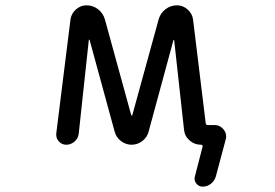

<svg xmlns="http://www.w3.org/2000/svg" viewBox="-20 -567 1040 725"><path d="M475.6 -131.8Q475.6 -130.9 477.5 -130.9Q479.5 -130.9 479.5 -131.8L579.1 -494.1Q585.9 -517.6 605 -532.2Q624 -546.9 648.4 -546.9Q670.9 -546.9 688.5 -531.2Q706.1 -515.6 709 -493.2L756.8 -101.6Q757.8 -94.7 765.6 -94.7H790Q811.5 -94.7 825.2 -77.1Q834 -65.4 834 -51.8Q834 -45.9 832 -39.1L794.9 99.6Q790 116.2 776.4 127Q762.7 137.7 745.1 137.7Q730.5 137.7 721.2 126Q711.9 114.3 715.8 99.6L745.1 -13.7Q746.1 -15.6 744.1 -18.1Q742.2 -20.5 740.2 -20.5H738.3Q713.9 -20.5 695.3 -37.1Q676.8 -53.7 674.8 -78.1L637.7 -415Q637.7 -416 636.2 -416Q634.8 -416 634.8 -415L541 -69.3Q535.2 -47.9 517.1 -34.2Q499 -20.5 477.1 -20.5Q455.1 -20.5 437 -34.2Q418.9 -47.9 413.1 -69.3L318.4 -416Q318.4 -417 316.9 -417Q315.4 -417 315.4 -416L277.3 -62.5Q275.4 -44.9 261.7 -32.7Q248 -20.5 230.5 -20.5Q212.9 -20.5 202.1 -33.2Q192.4 -43.9 192.4 -57.6Q192.4 -59.6 192.4 -62.5L246.1 -493.2Q249 -515.6 266.6 -531.2Q284.2 -546.9 306.6 -546.9Q331.1 -546.9 350.1 -532.2Q369.1 -517.6 376 -494.1Z"/></svg>

Font: Rounded Mgen+ 1mn regular
Style: Regular
Weight: 400
Designer: [Source Han Sans]
Ryoko NISHIZUKA  (kana & ideographs); Paul D. Hunt (Latin, Greek & Cyrillic); Wenlong ZHANG  (bopomofo
Version: Version 1.059.20150602